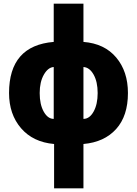

<svg xmlns="http://www.w3.org/2000/svg" viewBox="-20 -780 744 1040"><path d="M271 -760V-553Q29 -533 29 -276Q29 -161 94 -85.5Q159 -10 273 0V240H432V0Q545 -10 609 -81Q673 -152 673 -276Q673 -393 609.5 -468.5Q546 -544 432 -553V-760ZM509 -276Q509 -215 487 -175.5Q465 -136 432 -136V-417Q465 -415 487 -376Q509 -337 509 -276ZM271 -136Q239 -136 217 -175Q195 -214 195 -276Q195 -336 217.5 -375.5Q240 -415 271 -417Z"/></svg>

Font: Noto Sans Display Condensed Black
Style: Regular
Weight: 900
Width: 3
Designer: Monotype Design team
Foundry: Monotype Imaging Inc.
Version: 1.000